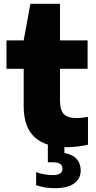

<svg xmlns="http://www.w3.org/2000/svg" viewBox="-20 -760 504 1005"><path d="M328 10.5Q219 10.5 161.5 -41.8Q104 -94 104 -204V-400H14V-548.5H104L139 -740H294V-548.5H438.5V-400H294V-236.5Q294 -182.5 314.5 -162.2Q335 -142 382 -142Q405.5 -142 440.5 -148.5V-2.5Q417 3 386.8 6.8Q356.5 10.5 328 10.5ZM266 225Q212 225 169 209V141Q189 149 213.8 152.8Q238.5 156.5 257 156.5Q307 156.5 307 123.5Q307 89.5 257 89.5H230.5V-10H317V41Q360 48.5 381.2 72.2Q402.5 96 402.5 132Q402.5 175 368.2 200Q334 225 266 225Z"/></svg>

Font: Encode Sans Semi Expanded ExtraBold
Style: Regular
Weight: 800
Width: 6
Designer: Multiple Designers
Foundry: Impallari Type
Version: Version 3.000; ttfautohint (v1.8.3) -l 8 -r 50 -G 200 -x 14 